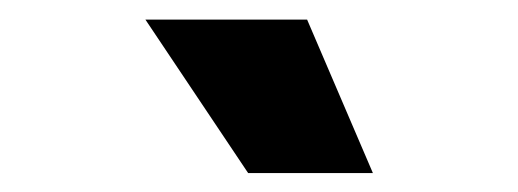

<svg xmlns="http://www.w3.org/2000/svg" viewBox="-20 -793 537 199"><path d="M237.2 -613.6 130.7 -772.7H298.3L366.5 -613.6Z"/></svg>

Font: Inter P Black
Style: Regular
Weight: 900
Designer: Rasmus Andersson
Foundry: rsms
Version: Version 3.018;git-588b23468